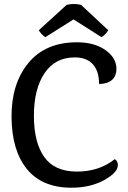

<svg xmlns="http://www.w3.org/2000/svg" viewBox="-20 -904 626 940"><path d="M557 -96Q557 -59 489.5 -22Q422 15 330 15Q187 15 112.5 -75.5Q38 -166 36.5 -329.5Q35 -493 118.5 -595Q202 -697 357 -697Q442 -697 496 -659Q550 -621 550 -567Q550 -531 527.5 -512Q505 -493 465 -493Q465 -556 434.5 -589.5Q404 -623 346 -623Q250 -623 198 -545.5Q146 -468 146 -337.5Q146 -207 196.5 -135.5Q247 -64 356.5 -64Q466 -64 542 -125Q557 -115 557 -96ZM340 -809 202 -722Q183 -734 170 -756L306 -880Q342 -889 377 -880L510 -756Q496 -733 477 -722Z"/></svg>

Font: Karma SemiBold
Style: Regular
Weight: 600
Designer: Joana Correia
Foundry: Indian Type Foundry
Version: Version 1.202;PS 1.0;hotconv 1.0.78;makeotf.lib2.5.61930; tt